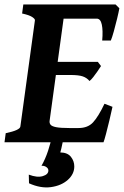

<svg xmlns="http://www.w3.org/2000/svg" viewBox="-25 -635 553 857"><path d="M507.8 -598.1Q504.9 -581.5 497.8 -552Q490.7 -522.5 482.9 -494.6Q475.1 -466.8 469.7 -454.1H431.2Q435.1 -499 429.4 -525.4Q423.8 -551.8 406.7 -551.8H235.4L257.3 -615.2H490.7ZM425.8 -340.3Q420.4 -331.5 410.9 -317.6Q401.4 -303.7 391.6 -291.3Q381.8 -278.8 374.5 -273.4Q362.8 -287.6 344.7 -293.9Q326.7 -300.3 288.6 -300.3H194.8L212.4 -358.9H411.6ZM477.1 -158.2Q471.2 -130.4 463.1 -96.9Q455.1 -63.5 448 -36.6Q440.9 -9.8 437 0H-4.9L0.5 -40.5Q64 -53.7 65.9 -70.3L130.9 -544.4Q131.8 -550.3 118.7 -559.1Q105.5 -567.9 73.7 -574.7L79.1 -615.2H333.5L328.1 -574.7Q296.4 -571.3 278.3 -566.7Q260.3 -562 259.3 -555.2L196.3 -94.7Q195.3 -85.4 200.7 -78.4Q206.1 -71.3 225.3 -67.4Q244.6 -63.5 284.7 -63.5H325.2Q367.2 -63.5 390.6 -89.1Q414.1 -114.7 441.4 -171.9ZM306.6 107.9Q306.6 142.1 277.6 168Q248.5 193.8 202.4 200.2Q156.2 206.5 104.5 183.1L103.5 144.5Q141.1 158.7 166 151.1Q190.9 143.6 190.9 126Q190.9 116.7 181.4 110.4Q171.9 104 160.2 105Q177.2 75.2 189.5 38.3Q201.7 1.5 206.1 -25.4L258.8 -24.4Q258.3 -17.1 255.1 -1.7Q252 13.7 248.8 27.6Q245.6 41.5 244.1 45.4Q276.4 45.9 291.5 64.9Q306.6 84 306.6 107.9Z"/></svg>

Font: Gentium Book Plus
Style: Bold Italic
Weight: 700
Italic angle: -8°
Designer: Victor Gaultney, Annie Olsen, Iska Routamaa, Becca Hirsbrunner
Foundry: SIL International
Version: Version 6.101